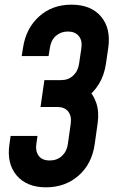

<svg xmlns="http://www.w3.org/2000/svg" viewBox="-20 -786 500 822"><path d="M177 16Q94.5 16 51.2 -35Q8 -86 20.5 -169L25.5 -204H140.5L135.5 -169Q131 -139.5 145.5 -119.2Q160 -99 193 -99Q224 -99 245 -118.2Q266 -137.5 270.5 -169L283 -258Q287 -289.5 271.8 -308.8Q256.5 -328 225 -328H153.5L170 -443H241.5Q272.5 -443 293.2 -462.2Q314 -481.5 318.5 -513L328.5 -581Q333 -612.5 317.2 -631.8Q301.5 -651 270.5 -651Q241 -651 219.8 -632.8Q198.5 -614.5 193.5 -581L188 -546H73L78.5 -581Q91 -664.5 147 -715.2Q203 -766 286 -766Q369.5 -766 412.5 -715.2Q455.5 -664.5 443.5 -581L433.5 -513Q426.5 -464 403 -425.8Q379.5 -387.5 344.5 -364.5L350.5 -408.5Q379 -384 392 -345.8Q405 -307.5 398 -258L385.5 -169Q373.5 -84 316.2 -34Q259 16 177 16Z"/></svg>

Font: Mohave SemiBold
Style: Italic
Weight: 600
Italic angle: -8°
Designer: Gumpita Rahayu
Foundry: Tokotype
Version: Version 2.003